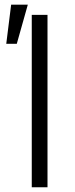

<svg xmlns="http://www.w3.org/2000/svg" viewBox="-20 -790 317 810"><path d="M180.4 -727.3H114V0H180.4ZM6.4 -605.1H50.8L97.3 -770.2H27Z"/></svg>

Font: Karasuma Gothic
Style: Light
Weight: 300
Designer: Rasmus Andersson / Ryoko Nishizuka
Foundry: rsms
Version: Version 1.00